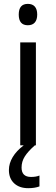

<svg xmlns="http://www.w3.org/2000/svg" viewBox="-20 -757 292 1000"><path d="M167 0H85.4V-536.1H167ZM77.6 -681.2Q77.6 -709 89.4 -722.9Q101.1 -736.8 125 -736.8Q148.9 -736.8 161.4 -722.7Q173.8 -708.5 173.8 -681.2Q173.8 -654.3 161.4 -639.9Q148.9 -625.5 125 -625.5Q77.6 -625.5 77.6 -681.2ZM26.4 128.4Q26.4 94.2 46.1 61.3Q65.9 28.3 103.5 0H161.6Q126 31.2 109.1 57.9Q92.3 84.5 92.3 115.7Q92.3 164.6 141.6 164.6Q168 164.6 185.5 157.2V213.9Q161.1 223.1 127 223.1Q81.1 223.1 53.7 197.8Q26.4 172.4 26.4 128.4Z"/></svg>

Font: Viking Open Sans
Style: Regular
Weight: 400
Foundry: Ascender Corporation
Version: Version 2.001